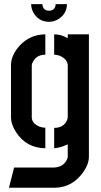

<svg xmlns="http://www.w3.org/2000/svg" viewBox="-20 -709 478 912"><path d="M127.9 -689.5H181.6Q181.6 -666 203.1 -659.2Q209 -658.2 212.9 -658.2Q236.3 -658.2 243.2 -679.7Q244.1 -685.5 244.1 -689.5H297.9Q297.9 -644.5 258.8 -619.1Q237.3 -605.5 212.9 -605.5Q165 -605.5 139.6 -647.5Q127.9 -668 127.9 -689.5ZM22.5 182.6 46.9 86.9H235.4Q281.2 85 297.9 48.8Q301.8 41 301.8 35.2V-23.4Q262.7 -5.9 237.3 -4.9V-101.6Q280.3 -101.6 296.9 -134.8Q301.8 -144.5 301.8 -153.3V-397.5Q301.8 -423.8 271.5 -440.4Q254.9 -449.2 237.3 -449.2V-545.9Q271.5 -545.9 301.8 -527.3V-545.9H402.3V35.2Q402.3 77.1 364.3 123Q314.5 181.6 242.2 182.6ZM32.2 -151.4V-401.4Q33.2 -447.3 73.2 -492.2Q122.1 -544.9 195.3 -545.9V-449.2Q153.3 -449.2 135.7 -414.1Q130.9 -405.3 130.9 -398.4V-152.3Q130.9 -127 159.2 -111.3Q175.8 -102.5 195.3 -102.5V-4.9Q104.5 -5.9 55.7 -82Q32.2 -119.1 32.2 -151.4Z"/></svg>

Font: Post No Bills Jaffna
Style: Bold
Weight: 700
Designer: Kosala Senevirathne, Siva Puranthara, Lasantha Premarathna, Tharique Azeez
Foundry: Mooniak
Version: Version 1.220 ; ttfautohint (v1.6)